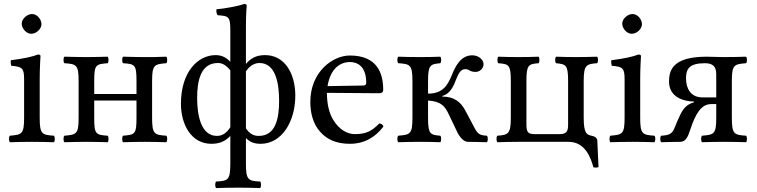

<svg xmlns="http://www.w3.org/2000/svg" viewBox="-20 -718 3832 972"><path d="M181 -122V-321C181 -371 185 -435 185 -435C185 -439 180 -442 172 -442C144 -431 104 -422 35 -413C33 -407 35 -391 37 -385C92 -380 102 -374 102 -317V-122C102 -39 91 -36 30 -31C24 -25 24 -4 30 2C63 1 102 0 142 0C182 0 220 1 253 2C259 -4 259 -25 253 -31C192 -35 181 -39 181 -122ZM90 -599C90 -573 114 -547 138 -547C166 -547 190 -574 190 -595C190 -619 169 -647 142 -647C118 -647 90 -623 90 -599Z M750 -307C750 -390 761 -393 822 -398C828 -404 828 -425 822 -431C787 -429 743 -429 710 -429C682 -429 642 -430 603 -431C597 -425 597 -404 603 -398C664 -394 671 -390 671 -307V-242H457V-307C457 -390 464 -393 525 -398C531 -404 531 -425 525 -431C487 -430 449 -429 417 -429C387 -429 346 -430 306 -431C300 -425 300 -404 306 -398C367 -394 378 -390 378 -307V-122C378 -39 367 -36 306 -31C300 -25 300 -4 306 2C346 1 386 0 418 0C450 0 489 1 525 2C531 -4 531 -25 525 -31C464 -35 457 -39 457 -122V-209H671V-122C671 -39 664 -36 603 -31C597 -25 597 -4 603 2C639 1 676 0 711 0C741 0 783 1 822 2C828 -4 828 -25 822 -31C761 -35 750 -39 750 -122Z M1225 -583C1225 -648 1229 -688 1229 -688C1229 -695 1225 -698 1216 -698C1191 -688 1116 -674 1076 -671C1074 -663 1076 -647 1082 -641C1140 -637 1146 -634 1146 -559V-405C1127 -426 1103 -439 1072 -439C981 -439 896 -353 896 -193C896 -85 950 10 1050 10C1090 10 1120 -2 1146 -30V110C1146 193 1135 198 1074 201C1068 207 1068 228 1074 234C1109 233 1146 232 1186 232C1226 232 1264 233 1297 234C1303 228 1303 207 1297 201C1236 198 1225 193 1225 110V-19C1247 3 1269 10 1300 10C1404 10 1475 -99 1475 -234C1475 -345 1422 -439 1322 -439C1275 -439 1247 -421 1225 -394ZM1294 -399C1377 -399 1393 -292 1393 -208C1393 -121 1377 -30 1290 -30C1269 -30 1247 -36 1225 -68V-357C1247 -389 1272 -399 1294 -399ZM1078 -30C996 -30 978 -138 978 -222C978 -309 996 -399 1083 -399C1105 -399 1124 -389 1146 -362V-74C1127 -44 1105 -30 1078 -30Z M1900 -93C1863 -55 1834 -39 1776 -39C1740 -39 1698 -60 1667 -111C1647 -144 1635 -190 1635 -248L1901 -246C1913 -246 1920 -252 1920 -263C1920 -347 1890 -437 1751 -437C1664 -437 1551 -354 1551 -202C1551 -146 1565 -92 1598 -54C1632 -14 1679 10 1751 10C1827 10 1881 -25 1921 -77C1918 -87 1912 -92 1900 -93ZM1638 -282C1657 -395 1727 -404 1751 -404C1789 -404 1834 -383 1834 -299C1834 -290 1830 -285 1819 -285Z M2347 0C2347 0 2425 1 2445 2C2451 -4 2451 -25 2445 -31C2406 -33 2398 -41 2381 -73L2336 -158C2311 -205 2276 -229 2219 -229V-232C2258 -243 2275 -278 2290 -318C2302 -349 2314 -368 2335 -368C2344 -368 2352 -365 2358 -361C2364 -357 2375 -354 2388 -354C2410 -354 2428 -373 2428 -393C2428 -415 2404 -438 2371 -438C2313 -438 2286 -384 2267 -337C2245 -282 2218 -244 2147 -244V-307C2147 -390 2158 -393 2209 -398C2215 -404 2215 -425 2209 -431C2185 -430 2147 -429 2107 -429C2064 -429 2029 -430 1996 -431C1990 -425 1990 -404 1996 -398C2057 -394 2068 -390 2068 -307V-122C2068 -39 2057 -36 1996 -31C1990 -25 1990 -4 1996 2C2029 1 2064 0 2108 0C2147 0 2187 1 2209 2C2215 -4 2215 -25 2209 -31C2158 -35 2147 -39 2147 -122V-209C2215 -205 2233 -178 2251 -141L2294 -51C2307 -24 2327 -1 2347 0Z M2688 -39C2651 -39 2645 -50 2645 -90V-307C2645 -389 2655 -394 2707 -398C2712 -404 2712 -425 2707 -431C2682 -430 2645 -429 2605 -429C2565 -429 2530 -430 2502 -431C2497 -425 2497 -404 2502 -398C2557 -394 2566 -389 2566 -307V-122C2566 -40 2553 -35 2498 -31C2492 -25 2492 -4 2498 2C2528 1 2566 0 2606 0H2858C2942 0 2971 80 2984 129C2993 131 3002 131 3010 128L3004 -5C3003 -23 2988 -28 2974 -31C2951 -36 2935 -42 2935 -122V-307C2935 -389 2948 -394 3003 -398C3009 -404 3009 -425 3003 -431C2973 -430 2935 -429 2895 -429C2855 -429 2825 -430 2795 -431C2789 -425 2789 -404 2795 -398C2846 -393 2856 -389 2856 -307V-90C2856 -59 2853 -39 2814 -39Z M3221 -122V-321C3221 -371 3225 -435 3225 -435C3225 -439 3220 -442 3212 -442C3184 -431 3144 -422 3075 -413C3073 -407 3075 -391 3077 -385C3132 -380 3142 -374 3142 -317V-122C3142 -39 3131 -36 3070 -31C3064 -25 3064 -4 3070 2C3103 1 3142 0 3182 0C3222 0 3260 1 3293 2C3299 -4 3299 -25 3293 -31C3232 -35 3221 -39 3221 -122ZM3130 -599C3130 -573 3154 -547 3178 -547C3206 -547 3230 -574 3230 -595C3230 -619 3209 -647 3182 -647C3158 -647 3130 -623 3130 -599Z M3425 0C3453 -1 3463 -27 3475 -63C3501 -142 3530 -191 3580 -191H3606V-122C3606 -39 3595 -36 3534 -31C3528 -25 3528 -4 3534 2C3567 1 3602 0 3646 0C3689 0 3725 1 3757 2C3763 -4 3763 -25 3757 -31C3696 -35 3685 -39 3685 -122V-307C3685 -390 3696 -393 3757 -398C3763 -404 3763 -425 3757 -431C3723 -430 3689 -429 3645 -429C3611 -429 3582 -431 3557 -431C3382 -431 3367 -359 3367 -305C3367 -240 3417 -207 3491 -204C3494 -204 3494 -201 3493 -200C3455 -189 3438 -168 3421 -131C3410 -108 3401 -86 3396 -73C3383 -39 3366 -33 3327 -31C3321 -25 3321 -4 3327 2C3347 1 3425 0 3425 0ZM3453 -321C3453 -368 3468 -398 3549 -398C3590 -398 3606 -380 3606 -342V-225H3536C3476 -225 3453 -271 3453 -321Z"/></svg>

Font: Libertinus Serif
Style: Regular
Weight: 400
Designer: Philipp H. Poll, Khaled Hosny
Foundry: Caleb Maclennan
Version: Version 7.050;RELEASE